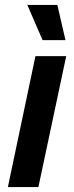

<svg xmlns="http://www.w3.org/2000/svg" viewBox="-20 -760 301 780"><path d="M124 -532H249L136 0H12ZM91 -740H213L246 -597H153Z"/></svg>

Font: Mona Sans SemiBold
Style: Italic
Weight: 600
Italic angle: -11.7°
Designer: Deni Anggara
Foundry: GitHub
Version: Version 2.000